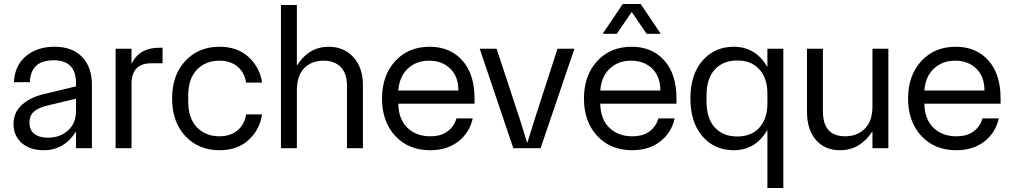

<svg xmlns="http://www.w3.org/2000/svg" viewBox="-20 -745 5081 965"><path d="M201 10Q130 10 89 -26.5Q48 -63 48 -121Q48 -180 89.5 -217.5Q131 -255 196 -271L362 -311V-327Q362 -442 250 -442Q134 -442 130 -332H50Q54 -416 110.5 -463Q167 -510 254 -510Q344 -510 393 -458.5Q442 -407 442 -319V0H362V-84Q302 10 201 10ZM128 -129Q128 -91 153 -72Q178 -53 221 -53Q281 -53 321.5 -89Q362 -125 362 -188V-249L216 -214Q171 -203 149.5 -183Q128 -163 128 -129Z M561 0V-500H641V-424Q680 -505 780 -505H797V-427H740Q641 -427 641 -322V0Z M1083 10Q978 10 911.5 -61Q845 -132 845 -250Q845 -368 911.5 -439Q978 -510 1083 -510Q1175 -510 1231 -457Q1287 -404 1297 -330H1217Q1209 -381 1173.5 -410.5Q1138 -440 1083 -440Q1013 -440 969.5 -394.5Q926 -349 926 -265V-235Q926 -151 969.5 -105.5Q1013 -60 1083 -60Q1138 -60 1173.5 -89.5Q1209 -119 1217 -170H1297Q1287 -96 1231 -43Q1175 10 1083 10Z M1392 0V-720H1472V-415Q1532 -510 1632 -510Q1708 -510 1756 -458Q1804 -406 1804 -317V0H1724V-314Q1724 -375 1693 -407.5Q1662 -440 1606 -440Q1546 -440 1509 -402.5Q1472 -365 1472 -289V0Z M2142 10Q2033 10 1966.5 -62Q1900 -134 1900 -250Q1900 -365 1966 -437.5Q2032 -510 2140 -510Q2242 -510 2303.5 -441.5Q2365 -373 2365 -250V-224H1982Q1983 -146 2027.5 -103Q2072 -60 2142 -60Q2197 -60 2230 -85Q2263 -110 2274 -150H2356Q2340 -78 2283.5 -34Q2227 10 2142 10ZM1982 -290H2284Q2284 -360 2243 -400Q2202 -440 2137 -440Q2072 -440 2029.5 -400Q1987 -360 1982 -290Z M2560 0 2391 -500H2476L2593 -145L2629 -29H2631L2667 -145L2782 -500H2867L2697 0Z M3157 10Q3048 10 2981.5 -62Q2915 -134 2915 -250Q2915 -365 2981 -437.5Q3047 -510 3155 -510Q3257 -510 3318.5 -441.5Q3380 -373 3380 -250V-224H2997Q2998 -146 3042.5 -103Q3087 -60 3157 -60Q3212 -60 3245 -85Q3278 -110 3289 -150H3371Q3355 -78 3298.5 -34Q3242 10 3157 10ZM2997 -290H3299Q3299 -360 3258 -400Q3217 -440 3152 -440Q3087 -440 3044.5 -400Q3002 -360 2997 -290ZM3009 -575 3110 -725H3200L3301 -575H3230L3155 -685L3080 -575Z M3917 200H3837V-92Q3778 10 3668 10Q3571 10 3510.5 -60Q3450 -130 3450 -250Q3450 -370 3510.5 -440Q3571 -510 3668 -510Q3778 -510 3837 -408V-500H3917ZM3531 -235Q3531 -150 3572.5 -104.5Q3614 -59 3685 -59Q3757 -59 3797 -104Q3837 -149 3837 -225V-275Q3837 -351 3797 -396Q3757 -441 3685 -441Q3614 -441 3572.5 -395.5Q3531 -350 3531 -265Z M4202 10Q4126 10 4081 -41.5Q4036 -93 4036 -183V-500H4116V-186Q4116 -60 4228 -60Q4288 -60 4326.5 -98Q4365 -136 4365 -211V-500H4445V0H4365V-85Q4303 10 4202 10Z M4786 10Q4677 10 4610.5 -62Q4544 -134 4544 -250Q4544 -365 4610 -437.5Q4676 -510 4784 -510Q4886 -510 4947.5 -441.5Q5009 -373 5009 -250V-224H4626Q4627 -146 4671.5 -103Q4716 -60 4786 -60Q4841 -60 4874 -85Q4907 -110 4918 -150H5000Q4984 -78 4927.5 -34Q4871 10 4786 10ZM4626 -290H4928Q4928 -360 4887 -400Q4846 -440 4781 -440Q4716 -440 4673.5 -400Q4631 -360 4626 -290Z"/></svg>

Font: TASA Orbiter Display
Style: Regular
Weight: 400
Designer: Weizhong Zhang
Version: Version 1.000;Glyphs 3.1.2 (3151)